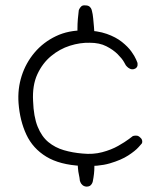

<svg xmlns="http://www.w3.org/2000/svg" viewBox="-20 -670 597 714"><path d="M284 -53Q202 -57 152 -87.5Q102 -118 78 -169.5Q54 -221 49 -286Q45 -339 60.5 -387.5Q76 -436 108.5 -474.5Q141 -513 188 -535.5Q235 -558 295 -557Q343 -556 377 -544Q411 -532 433.5 -514Q456 -496 468.5 -478.5Q481 -461 486 -449Q491 -437 491 -437Q491 -437 491.5 -434Q492 -431 491.5 -427Q491 -423 488 -419Q485 -415 478 -413Q470 -411 463 -414.5Q456 -418 452 -422.5Q448 -427 448 -427Q448 -427 441 -439.5Q434 -452 417.5 -468.5Q401 -485 375.5 -498Q350 -511 314 -511Q278 -512 240 -500Q202 -488 170 -461.5Q138 -435 119 -394Q100 -353 103 -295Q105 -236 120 -199Q135 -162 160 -141.5Q185 -121 217.5 -111.5Q250 -102 287 -99Q326 -95 360 -104Q394 -113 419.5 -127.5Q445 -142 459.5 -153Q474 -164 474 -164Q474 -164 478 -165Q482 -166 488.5 -165.5Q495 -165 501 -159Q506 -155 507.5 -151Q509 -147 509 -143.5Q509 -140 508 -138Q507 -136 507 -136Q507 -136 495 -122.5Q483 -109 457 -92Q431 -75 388.5 -62.5Q346 -50 284 -53ZM301 24Q292 23 286.5 18Q281 13 279 7.5Q277 2 277 2Q276 -9 273.5 -20Q271 -31 270 -43.5Q269 -56 268 -71L329 -82Q331 -65 331 -51Q331 -37 329.5 -23.5Q328 -10 325 5Q325 5 323.5 9.5Q322 14 317 19Q312 24 301 24ZM269 -525Q268 -542 268 -561.5Q268 -581 269.5 -599Q271 -617 273 -632Q273 -632 275 -636.5Q277 -641 282 -646Q287 -651 297 -650Q308 -650 313.5 -645Q319 -640 320.5 -634.5Q322 -629 322 -629Q325 -618 326.5 -602Q328 -586 329.5 -569Q331 -552 331 -536Z"/></svg>

Font: Sour Gummy Black ExtraLight
Style: Regular
Weight: 250
Version: Version 1.000